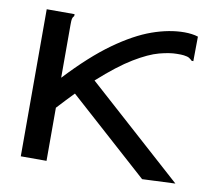

<svg xmlns="http://www.w3.org/2000/svg" viewBox="-73 -711 895 801"><g transform="rotate(10 375.0 -311.0)"><path d="M63 -623H181V-615Q175 -609 173.5 -602Q172 -595 172 -578V-352Q270 -457 354 -517Q438 -577 510 -602.5Q582 -628 646 -628Q662 -628 677 -626Q692 -624 704 -620L703 -526V-516H696Q690 -522 683 -526.5Q676 -531 660 -533Q654 -534 647 -534Q640 -534 630 -534Q600 -534 556.5 -522.5Q513 -511 452.5 -474.5Q392 -438 311 -365L718 0L578 6L240 -297Q207 -263 172 -225V0H63Z"/></g></svg>

Font: Inconsolata ExtraExpanded SemiBold
Style: Regular
Weight: 600
Width: 8
Monospace: yes
Designer: Raph Levien, Cyreal, Brenton Simpson
Foundry: Raph Levien, Cyreal, Google
Version: Version 3.001; ttfautohint (v1.8.2.53-6de2)